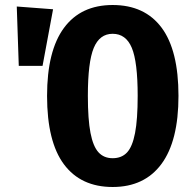

<svg xmlns="http://www.w3.org/2000/svg" viewBox="-20 -730 761 767"><path d="M693 -347Q693 -167 625 -75Q557 17 430 17Q303 17 235.5 -73.5Q168 -164 168 -347Q168 -527 235.5 -618.5Q303 -710 430 -710Q558 -710 625.5 -619.5Q693 -529 693 -347ZM331 -347Q331 -253 341.5 -199Q352 -145 373.5 -121.5Q395 -98 430 -98Q466 -98 487.5 -121Q509 -144 519.5 -198.5Q530 -253 530 -347Q530 -483 506.5 -539Q483 -595 430 -595Q378 -595 354.5 -538.5Q331 -482 331 -347ZM47 -704 192 -693 150 -467H55Z"/></svg>

Font: Fira Sans Extra Condensed
Style: Bold
Weight: 700
Width: 1
Designer: Carrois Corporate & Edenspiekermann AG
Foundry: Carrois Corporate GbR & Edenspiekermann AG
Version: Version 4.203